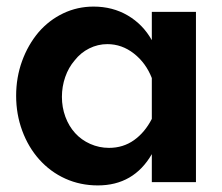

<svg xmlns="http://www.w3.org/2000/svg" viewBox="-20 -553 675 583"><path d="M441 -85V0H575V-517H441V-431Q414 -479 368 -506Q322 -533 264 -533Q215 -533 172 -512.5Q129 -492 97 -455Q65 -417 47 -367.5Q29 -318 29 -262Q29 -206 47.5 -156Q66 -106 99 -69Q133 -31 178.5 -10.5Q224 10 277 10Q386 10 441 -85ZM311 -104Q281 -104 254 -116Q227 -128 208 -149Q189 -170 178.5 -198.5Q168 -227 168 -259Q168 -290 178 -319Q188 -348 207 -370Q225 -393 251 -406Q277 -419 306 -419Q350 -419 386.5 -390.5Q423 -362 441 -316V-192Q420 -151 387 -127.5Q354 -104 311 -104Z"/></svg>

Font: RT Raleway Bold
Style: Regular
Weight: 400
Designer: Matt McInerney, Pablo Impallari, Rodrigo Fuenzalida — Edited by Milan Moffatt in April 2016
Foundry: Matt McInerney, Pablo Impallari, Rodrigo Fuenzalida — Edited by Milan Moffatt in April 2016
Version: Version 3.001